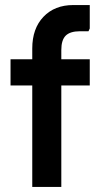

<svg xmlns="http://www.w3.org/2000/svg" viewBox="-20 -740 392 760"><path d="M107.7 0V-548Q107.7 -627 152 -673.5Q196.3 -720 270 -720H335.3V-627.3L330.3 -616.3H296.7Q257.7 -616.3 240.2 -599Q222.7 -581.7 222.7 -542.3V0ZM21.7 -401.7V-505.3H335.3V-401.7Z"/></svg>

Font: Fustat
Style: Regular
Weight: 400
Designer: Mohamed Gaber, Khaled Hosny, Laura Garcia Mut
Foundry: Kief Type Foundry, Alif Type Foundry, Hard Type Foundry
Version: Version 1.007